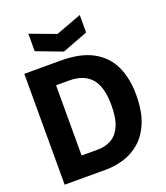

<svg xmlns="http://www.w3.org/2000/svg" viewBox="-155 -968 928 1074"><g transform="rotate(-20 309.5 -431.5)"><path d="M43 0V-660H260Q375 -660 448 -621Q521 -582 556 -509.5Q591 -437 591 -336Q591 -238 564 -173Q537 -108 493 -70Q449 -32 395.5 -16Q342 0 289 0ZM266 -539H188V-121H285Q329 -121 364.5 -140.5Q400 -160 420.5 -205Q441 -250 441 -328Q441 -439 397 -489Q353 -539 266 -539ZM141 -863 294 -806 447 -863V-759L294 -701L141 -759Z"/></g></svg>

Font: Bricolage Grotesque 96pt Bricolage Grotesque 48pt Regular
Style: Bold
Weight: 700
Designer: Mathieu Triay
Foundry: Atelier Triay
Version: Version 1.001; ttfautohint (v1.8.4.7-5d5b);gftools[0.9.33.de